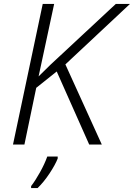

<svg xmlns="http://www.w3.org/2000/svg" viewBox="-20 -734 680 975"><path d="M46 0 197 -714H255L176 -346L236 -405L568 -714H640L312 -407L497 0H433L268 -371L164 -288L104 0ZM138 221H171Q203 190 232 146Q261 102 273 71V61H220Q207 98 183 141Q159 184 138 211Z"/></svg>

Font: Noto Sans UI Light
Style: Italic
Weight: 300
Italic angle: -12°
Designer: Monotype Design Team
Foundry: Monotype Imaging Inc.
Version: Version 1.901